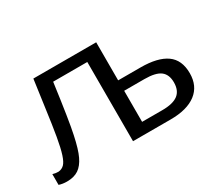

<svg xmlns="http://www.w3.org/2000/svg" viewBox="-101 -746 1108 974"><g transform="rotate(-30 453.0 -259.0)"><path d="M663 -305Q763 -305 814 -269Q865 -233 865 -155Q865 -80 812.5 -40Q760 0 663 0H443V-464H243Q214 -250 198 -177Q182 -101 164 -64Q146 -26 119.5 -8Q93 10 51 10Q26 10 5 3V-60Q20 -55 39 -55Q59 -57 72.5 -70.5Q86 -84 97 -118Q108 -152 118.5 -212.5Q129 -273 142 -370L164 -528H532V-305ZM532 -62H650Q713 -62 742.5 -84.5Q772 -107 772 -155Q772 -201 744 -222.5Q716 -244 650 -244H532Z"/></g></svg>

Font: Libra Sans
Style: Regular
Weight: 400
Foundry: Context Ltd
Version: Version 1.000; ttfautohint (v1.3)